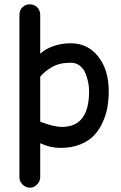

<svg xmlns="http://www.w3.org/2000/svg" viewBox="-20 -685 561 888"><path d="M118.2 183.1Q99.1 183.1 84.5 168.5Q69.8 153.8 69.8 134.8V-616.2Q69.8 -637.2 83.5 -651.1Q97.2 -665 118.2 -665Q138.2 -665 152.1 -651.1Q166 -637.2 166 -616.2V-436Q188.5 -458.5 227.1 -471.7Q265.6 -484.9 307.1 -484.9Q386.2 -484.9 434.6 -423.1Q482.9 -361.3 482.9 -263.2Q482.9 -226.1 477.3 -191.9Q471.7 -157.7 456.1 -122.1Q440.4 -86.4 416.5 -60.3Q392.6 -34.2 352.5 -17.6Q312.5 -1 261.2 -1Q210.9 -1 166 -22.9V134.8Q166 153.3 151.4 168.2Q136.7 183.1 118.2 183.1ZM267.1 -98.1Q392.1 -98.1 392.1 -263.2Q392.1 -283.2 387.9 -304.2Q383.8 -325.2 375 -346.7Q366.2 -368.2 348.4 -381.6Q330.6 -395 307.1 -395Q255.4 -395 220.5 -374.8Q185.5 -354.5 166 -330.1V-122.1Q228.5 -98.1 267.1 -98.1Z"/></svg>

Font: Comic Neue
Style: Bold
Weight: 700
Designer: Craig Rozynski
Foundry: Craig Rozynski
Version: Version 2.003;hotconv 1.0.109;makeotfexe 2.5.65596